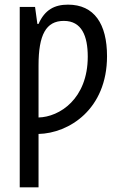

<svg xmlns="http://www.w3.org/2000/svg" viewBox="-20 -567 540 827"><path d="M65 240H146V10C277 7 441 -96 441 -325C441 -464 386 -547 273 -547C215 -547 173 -525 146 -464H141L131 -537H65ZM146 -61V-285C146 -417 178 -477 255 -477C332 -477 358 -412 358 -323C358 -141 236 -63 146 -61Z"/></svg>

Font: Noto Sans Mono ExtraCondensed
Style: Regular
Weight: 400
Width: 2
Designer: Monotype Design Team
Foundry: Monotype Imaging Inc.
Version: Version 2.014